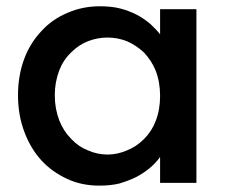

<svg xmlns="http://www.w3.org/2000/svg" viewBox="-20 -580 718 609"><path d="M37.1 -277.8Q37.1 -340.8 57.1 -394Q76.2 -444.8 112.8 -482.9Q147 -520 195.8 -540Q242.7 -560.1 296.9 -560.1Q334 -560.1 360.8 -553.2Q386.2 -546.9 414.1 -533.2Q438 -520 457 -503.9Q475.6 -486.8 487.8 -471.2V-550.8H603V0H487.8V-82Q474.6 -63.5 456.1 -47.9Q438.5 -32.7 413.1 -19Q392.1 -8.3 358.9 2Q331.1 8.8 294.9 8.8Q239.3 8.8 193.8 -12.2Q145 -34.7 111.8 -70.8Q77.1 -108.4 57.1 -162.1Q37.1 -215.3 37.1 -277.8ZM153.8 -277.8Q153.8 -235.4 168 -198.2Q181.2 -164.1 206.1 -139.2Q229 -114.7 258.8 -103Q289.1 -89.8 320.8 -89.8Q352.5 -89.8 382.8 -103Q412.6 -114.7 437 -139.2Q461.4 -163.6 474.1 -196.8Q487.8 -232.4 487.8 -275.9Q487.8 -319.3 474.1 -355Q461.9 -386.2 437 -413.1Q412.6 -436 382.8 -449.2Q353 -460.9 320.8 -460.9Q289.1 -460.9 258.8 -449.2Q230 -438 206.1 -414.1Q180.7 -390.1 168 -356.9Q153.8 -319.8 153.8 -277.8Z"/></svg>

Font: PoppinsZ Medium
Style: Regular
Weight: 500
Designer: Ninad Kale (Devanagari), Jonny Pinhorn (Latin)
Foundry: Indian Type Foundry
Version: Version 3.002;FEAKit 1.0